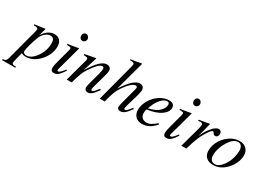

<svg xmlns="http://www.w3.org/2000/svg" viewBox="-94 -1511 3478 2544"><g transform="rotate(30 1645.0 -239.0)"><path d="M215 -428C216 -432 217 -437 217 -437C217 -439 215 -441 212 -441L56 -419L58 -404H80C96 -404 124 -401 124 -377C124 -372 119 -346 108 -306L-7 126C-19 173 -32 188 -75 189V205H128V189C81 189 66 182 66 160C66 146 89 64 106 -6C131 7 152 11 175 11C321 11 472 -151 472 -316C472 -394 431 -441 357 -441C297 -441 240 -409 186 -328ZM382 -313C382 -243 361 -170 313 -103C269 -41 221 -8 168 -8C140 -8 120 -24 120 -46C120 -80 156 -209 185 -284C208 -344 267 -398 320 -398C365 -398 382 -370 382 -313Z M768 -599C768 -628 745 -654 718 -654C691 -654 671 -632 671 -601C671 -569 690 -548 719 -548C745 -548 768 -571 768 -599ZM726 -114C683 -57 659 -36 642 -36C634 -36 628 -41 628 -51C628 -65 633 -78 638 -95L732 -438L728 -441C627 -422 607 -419 568 -416V-400C622 -399 632 -396 632 -376C632 -368 628 -350 623 -332L575 -155C560 -99 553 -64 553 -44C553 -7 569 11 602 11C652 11 684 -19 739 -103Z M1242 -117C1235 -108 1228 -99 1221 -91C1192 -54 1174 -38 1160 -38C1148 -38 1144 -47 1144 -56C1144 -64 1148 -81 1158 -117L1214 -320C1220 -341 1224 -362 1224 -380C1224 -416 1202 -441 1159 -441C1095 -441 1028 -381 928 -221L995 -439L991 -441C938 -430 910 -426 829 -410V-394C880 -393 894 -387 894 -367C894 -361 893 -355 892 -350L796 0H871C918 -158 926 -181 971 -248C1034 -341 1079 -390 1119 -390C1134 -390 1143 -379 1143 -361C1143 -349 1137 -313 1129 -282L1085 -120C1071 -68 1069 -55 1069 -45C1069 -7 1091 9 1116 9C1163 9 1188 -11 1256 -104Z M1747 -118C1693 -50 1681 -38 1665 -38C1656 -38 1649 -46 1649 -56C1649 -67 1665 -129 1682 -181C1712 -275 1730 -349 1730 -374C1730 -411 1711 -441 1665 -441C1603 -441 1525 -376 1435 -230L1556 -677L1549 -683C1491 -670 1452 -663 1392 -656V-641H1419C1437 -641 1460 -633 1460 -616C1460 -602 1455 -585 1447 -554L1301 0H1376C1416 -154 1432 -189 1472 -250C1524 -329 1588 -390 1624 -390C1647 -390 1652 -380 1652 -365C1652 -361 1649 -348 1645 -332L1590 -125C1577 -76 1570 -45 1570 -33C1570 -7 1587 9 1614 9C1665 9 1699 -18 1760 -105Z M2140 -109C2068 -50 2037 -34 1993 -34C1937 -34 1900 -70 1900 -125C1900 -140 1900 -166 1910 -186C2089 -209 2194 -287 2194 -373C2194 -415 2165 -441 2112 -441C1962 -441 1813 -281 1813 -126C1813 -43 1867 11 1948 11C2031 11 2095 -27 2152 -97ZM1934 -252C1968 -341 2036 -418 2093 -418C2121 -418 2128 -403 2128 -379C2128 -348 2109 -312 2078 -282C2041 -247 2003 -229 1917 -208Z M2490 -599C2490 -628 2467 -654 2440 -654C2413 -654 2393 -632 2393 -601C2393 -569 2412 -548 2441 -548C2467 -548 2490 -571 2490 -599ZM2448 -114C2405 -57 2381 -36 2364 -36C2356 -36 2350 -41 2350 -51C2350 -65 2355 -78 2360 -95L2454 -438L2450 -441C2349 -422 2329 -419 2290 -416V-400C2344 -399 2354 -396 2354 -376C2354 -368 2350 -350 2345 -332L2297 -155C2282 -99 2275 -64 2275 -44C2275 -7 2291 11 2324 11C2374 11 2406 -19 2461 -103Z M2680 -223 2735 -439 2732 -441C2660 -428 2649 -426 2577 -414V-397C2592 -399 2600 -400 2608 -400C2628 -400 2646 -395 2646 -374C2646 -353 2644 -344 2630 -292L2549 0H2625C2675 -168 2693 -208 2736 -282C2772 -343 2800 -376 2818 -376C2825 -376 2828 -372 2834 -362C2843 -347 2851 -336 2869 -336C2899 -336 2916 -360 2916 -390C2916 -420 2897 -441 2869 -441C2846 -441 2816 -423 2790 -396C2749 -353 2715 -300 2696 -258Z M3333 -301C3333 -389 3273 -441 3192 -441C3151 -441 3111 -432 3072 -411C2967 -355 2892 -240 2892 -128C2892 -41 2945 11 3039 11C3105 11 3169 -14 3227 -72C3293 -137 3333 -225 3333 -301ZM3249 -326C3249 -250 3221 -156 3175 -93C3136 -39 3098 -10 3054 -10C3007 -10 2976 -41 2976 -101C2976 -180 3004 -259 3050 -329C3090 -389 3134 -420 3178 -420C3221 -420 3249 -387 3249 -326Z"/></g></svg>

Font: XITS
Style: Italic
Weight: 400
Italic angle: -16.33°
Designer: MicroPress Inc., with final additions and corrections provided by Coen Hoffman, Elsevier (retired)
Version: Version 1.107